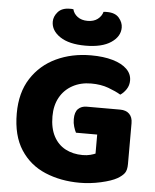

<svg xmlns="http://www.w3.org/2000/svg" viewBox="-58 -898 780 965"><g transform="rotate(5 332.0 -415.5)"><path d="M614 -303V-97Q614 -66 603 -51Q592 -36 568 -22Q540 -6 486.5 6Q433 18 380 18Q284 18 205.5 -15Q127 -48 81 -119Q35 -190 35 -302Q35 -407 81.5 -479Q128 -551 206.5 -588Q285 -625 382 -625Q445 -625 491.5 -611.5Q538 -598 563 -573.5Q588 -549 588 -516Q588 -491 575 -471.5Q562 -452 545 -441Q520 -456 482 -470Q444 -484 395 -484Q342 -484 301 -461.5Q260 -439 237.5 -398.5Q215 -358 215 -303Q215 -243 236.5 -202.5Q258 -162 296 -142Q334 -122 383 -122Q405 -122 421.5 -126.5Q438 -131 447 -135V-231H340Q334 -242 328.5 -260Q323 -278 323 -298Q323 -334 339.5 -350Q356 -366 382 -366H551Q581 -366 597.5 -349.5Q614 -333 614 -303ZM349 -796Q380 -796 399.5 -811Q419 -826 425 -848Q430 -849 434.5 -849Q439 -849 443 -849Q484 -849 503.5 -826Q523 -803 523 -777Q523 -732 477.5 -701.5Q432 -671 349 -671Q266 -671 220.5 -701.5Q175 -732 175 -777Q175 -803 195 -826Q215 -849 255 -849Q260 -849 264 -849Q268 -849 273 -848Q278 -826 298 -811Q318 -796 349 -796Z"/></g></svg>

Font: Baloo Tamma 2 ExtraBold
Style: Regular
Weight: 800
Designer: Divya Kowshik, Shuchita Grover and Ek Type
Foundry: Ek Type
Version: Version 1.700